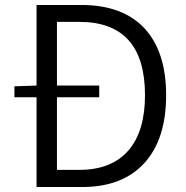

<svg xmlns="http://www.w3.org/2000/svg" viewBox="-20 -752 747 772"><path d="M127 -361H38V-405L127 -408V-732H307Q474 -732 562 -637Q648 -543 648 -369Q648 -194 562 -98Q474 0 310 0H127ZM299 -69Q430 -69 498 -149Q563 -226 563 -369Q563 -664 299 -664H209V-408H379V-361H209V-69Z"/></svg>

Font: Source Han Sans CN Normal
Style: Regular
Weight: 350
Designer: Ryoko NISHIZUKA 西塚涼子 (kana, bopomofo & ideographs); Paul D. Hunt (Latin, Greek & Cyrillic); Sandoll Communications 산돌커뮤니
Foundry: Adobe
Version: Version 2.004;hotconv 1.0.118;makeotfexe 2.5.65603